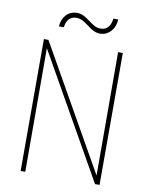

<svg xmlns="http://www.w3.org/2000/svg" viewBox="-95 -951 790 1019"><g transform="rotate(10 300.0 -441.0)"><path d="M513.2 0H488.8L111.8 -666L112.8 0H87.9V-710.9H112.3L488.8 -46.4L487.8 -710.9H513.2ZM458.5 -881.8Q457.5 -863.8 451.7 -847.4Q445.8 -831.1 435.1 -818.6Q424.3 -806.2 409.4 -798.6Q394.5 -791 375 -791Q360.8 -791 349.1 -795.7Q337.4 -800.3 326.7 -807.1Q315.9 -814 305.9 -821.8Q295.9 -829.6 285.4 -836.4Q274.9 -843.3 263.4 -847.7Q252 -852.1 238.8 -852.1Q224.6 -852.1 214.4 -847.2Q204.1 -842.3 197.3 -834Q190.4 -825.7 186.5 -814.7Q182.6 -803.7 181.2 -791H154.8Q155.8 -809.1 161.9 -825Q168 -840.8 178.5 -852.8Q189 -864.7 204.1 -871.6Q219.2 -878.4 238.8 -878.4Q259.3 -878.4 275.9 -868.9Q292.5 -859.4 307.9 -847.9Q323.2 -836.4 339.1 -827.1Q355 -817.9 375 -817.9Q389.2 -817.9 399.4 -823.2Q409.7 -828.6 416.5 -837.4Q423.3 -846.2 427 -857.7Q430.7 -869.1 432.1 -881.8Z"/></g></svg>

Font: Roboto Mono Thin
Style: Regular
Weight: 250
Designer: Google
Version: Version 2.000985; 2015; ttfautohint (v1.3)